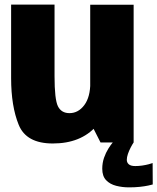

<svg xmlns="http://www.w3.org/2000/svg" viewBox="-20 -615 680 829"><path d="M414 0H557V-594.5H369.5V-87.5ZM215.5 -595H28V-277.5Q28 -156.5 60.8 -76Q93.5 4.5 208 4.5Q329 4.5 395.8 -70.8Q462.5 -146 462.5 -230.5L370 -259.5Q370 -196 344 -161.2Q318 -126.5 280 -126.5Q245 -126.5 230.2 -156Q215.5 -185.5 215.5 -285.5ZM537 194Q561.5 194 583 191.8Q604.5 189.5 619.8 186.2Q635 183 639.5 181.5L639 89Q634.5 91 622 94.2Q609.5 97.5 594 99.8Q578.5 102 564 102Q545 102 536.2 94.5Q527.5 87 527.5 75Q527.5 64 532.2 50Q537 36 544.2 22Q551.5 8 557 0H467Q459 9 448 26.5Q437 44 429.2 66.2Q421.5 88.5 421.5 113.5Q421.5 145.5 438.2 163Q455 180.5 481.5 187.2Q508 194 537 194Z"/></svg>

Font: Anybody SemiCondensed ExtraBold
Style: Regular
Weight: 800
Width: 4
Version: Version 1.113;gftools[0.9.25]